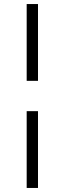

<svg xmlns="http://www.w3.org/2000/svg" viewBox="-20 -780 320 950"><path d="M112 -380V-760H168V-380ZM112 150V-230H168V150Z"/></svg>

Font: Hedvig Letters Serif
Style: Regular
Weight: 400
Designer: Alexander Örn & Tor Weibull
Foundry: Kanon Foundry
Version: Version 1.000